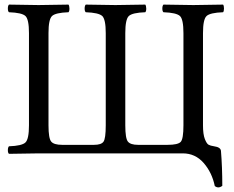

<svg xmlns="http://www.w3.org/2000/svg" viewBox="-20 -667 1019 835"><path d="M774.9 0H148.9Q67.9 1 19 2Q14.2 -2 14.2 -13.9Q14.2 -25.9 19 -30.8Q75.2 -32.7 90.6 -47.4Q106 -62 106 -122.1V-522.9Q106 -583 90.6 -597.4Q75.2 -611.8 19 -613.8Q14.2 -617.7 14.2 -629.9Q14.2 -642.1 19 -647Q119.1 -645 147.9 -645Q180.2 -645 277.8 -647Q281.7 -642.1 282 -630.1Q282.2 -618.2 277.8 -613.8Q221.7 -611.8 206.3 -597.4Q190.9 -583 190.9 -522.9V-122.1Q190.9 -64.9 202.9 -51Q214.8 -37.1 250 -37.1H389.2Q419.9 -37.1 429.9 -50.5Q439.9 -64 439.9 -122.1V-522.9Q439.9 -583 424.6 -597.4Q409.2 -611.8 353 -613.8Q348.1 -617.7 348.1 -629.9Q348.1 -642.1 353 -647Q453.1 -645 481.9 -645Q514.2 -645 611.8 -647Q615.7 -642.1 616 -630.1Q616.2 -618.2 611.8 -613.8Q555.7 -611.8 540.3 -597.4Q524.9 -583 524.9 -522.9V-122.1Q524.9 -64.9 536.4 -51Q547.9 -37.1 580.1 -37.1H709Q753.9 -37.1 765.9 -50Q777.8 -63 777.8 -122.1V-522.9Q777.8 -583 762.5 -597.4Q747.1 -611.8 690.9 -613.8Q686 -617.7 686 -629.9Q686 -642.1 690.9 -647Q789.1 -645 820.8 -645Q849.6 -645 950.2 -647Q954.1 -642.1 954.1 -630.1Q954.1 -618.2 950.2 -613.8Q894 -611.8 878.4 -597.4Q862.8 -583 862.8 -522.9V-122.1Q862.8 -83 870.8 -62.5Q878.9 -42 887 -37.6Q895 -33.2 911.1 -30.8Q939 -26.9 940.9 -11.2Q946.8 60.5 946.8 141.1Q929.7 154.3 914.1 142.1Q901.9 83 865.5 41.5Q829.1 0 774.9 0Z"/></svg>

Font: Linux Libertine Capitals
Style: Small Caps
Weight: 400
Designer: Philipp H. Poll
Foundry: Philipp H. Poll
Version: Version 5.1.3